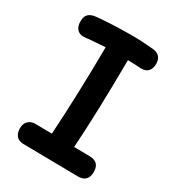

<svg xmlns="http://www.w3.org/2000/svg" viewBox="-172 -811 829 910"><g transform="rotate(30 243.0 -356.5)"><path d="M449 -59Q449 -3 394 -3L93 -7Q66 -8 54 -24Q42 -40 42 -62Q42 -90 57 -104Q72 -118 93 -118L186 -117Q200 -344 202 -599L119 -593Q95 -590 84 -590Q62 -590 49.5 -605Q37 -620 37 -646Q37 -673 50 -685.5Q63 -698 86 -701Q105 -704 165 -707Q225 -710 284 -710Q338 -710 400 -704Q424 -702 436.5 -688Q449 -674 449 -650Q449 -625 436 -610Q423 -595 395 -596Q369 -598 324 -599Q322 -308 309 -115L395 -114Q449 -113 449 -59Z"/></g></svg>

Font: Mali SemiBold
Style: Regular
Weight: 600
Designer: Kitiyaporn Chalermlarp | Katatrad Aksorn Co.,Ltd.
Foundry: Cadson Demak Co.,Ltd.
Version: Version 1.000; ttfautohint (v1.6)